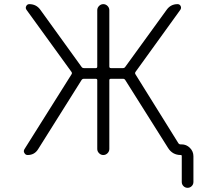

<svg xmlns="http://www.w3.org/2000/svg" viewBox="-20 -774 1040 932"><path d="M452.1 -50.8V-384.8Q452.1 -391.6 444.3 -391.6H387.7Q379.9 -391.6 376 -385.7L165 -49.8Q147.5 -21.5 114.3 -21.5Q103.5 -21.5 98.6 -31.2Q95.7 -35.2 95.7 -40Q95.7 -44.9 98.6 -49.8L327.1 -413.1Q331.1 -418.9 327.1 -424.8L108.4 -726.6Q102.5 -735.4 107.4 -744.6Q112.3 -753.9 122.1 -753.9Q156.2 -753.9 175.8 -726.6L376 -449.2Q379.9 -443.4 387.7 -443.4H445.3Q452.1 -443.4 452.1 -451.2V-724.6Q452.1 -736.3 460.9 -745.1Q469.7 -753.9 481.4 -753.9Q493.2 -753.9 502 -745.1Q510.7 -736.3 510.7 -724.6V-451.2Q510.7 -443.4 518.6 -443.4H577.1Q584 -443.4 587.9 -449.2L789.1 -726.6Q808.6 -753.9 841.8 -753.9Q852.5 -753.9 856.9 -744.6Q861.3 -735.4 855.5 -726.6L637.7 -424.8Q633.8 -418.9 637.7 -413.1L845.7 -79.1Q849.6 -73.2 856.4 -73.2H861.3Q884.8 -73.2 901.9 -56.2Q918.9 -39.1 918.9 -15.6V109.4Q918.9 121.1 910.6 129.4Q902.3 137.7 890.6 137.7Q878.9 137.7 870.6 129.4Q862.3 121.1 862.3 109.4V-16.6Q862.3 -21.5 857.4 -21.5Q817.4 -21.5 795.9 -55.7L587.9 -385.7Q584 -391.6 577.1 -391.6H518.6Q510.7 -391.6 510.7 -384.8V-50.8Q510.7 -39.1 502 -30.3Q493.2 -21.5 481.4 -21.5Q469.7 -21.5 460.9 -30.3Q452.1 -39.1 452.1 -50.8Z"/></svg>

Font: Rounded Mgen+ 2m light
Style: Regular
Weight: 200
Designer: [Source Han Sans]
Ryoko NISHIZUKA  (kana & ideographs); Paul D. Hunt (Latin, Greek & Cyrillic); Wenlong ZHANG  (bopomofo
Version: Version 1.059.20150602